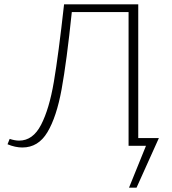

<svg xmlns="http://www.w3.org/2000/svg" viewBox="-20 -678 799 893"><path d="M615 195H580L659 0H578V-622H314Q290 -391 266.5 -262.5Q243 -134 200.5 -63Q158 8 84 8Q51 8 15 -7L25 -32Q49 -24 69 -24Q133 -24 171 -97.5Q209 -171 230.5 -297.5Q252 -424 278 -658H623V-36H719Z"/></svg>

Font: Ysabeau SC Light
Style: Regular
Weight: 300
Designer: Christian Thalmann (Catharsis Fonts)
Version: Version 0.003